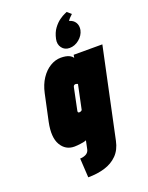

<svg xmlns="http://www.w3.org/2000/svg" viewBox="-175 -840 876 1138"><g transform="rotate(-20 263.0 -271.5)"><path d="M418 -732 393 -754Q394 -754 379.5 -748Q365 -742 344.5 -727.5Q324 -713 305.5 -688Q287 -663 279 -625Q272 -593 289 -570Q306 -547 337 -547Q370 -547 398 -570Q426 -593 433 -625Q438 -652 426 -672Q414 -692 388 -699Q393 -707 400 -714.5Q407 -722 418 -732ZM406 64 526 -501H345L342 -483Q334 -494 322.5 -500Q311 -506 297 -508.5Q283 -511 267 -511Q232 -511 199 -491Q166 -471 141.5 -434Q117 -397 106 -346L70 -178Q51 -86 79.5 -37Q108 12 164 12Q173 12 183.5 11Q194 10 204.5 8.5Q215 7 224.5 5Q234 3 240 0L229 53Q227 63 221 70.5Q215 78 206.5 82Q198 86 189 88Q180 90 171 90L178 211Q236 211 283.5 196.5Q331 182 363 149.5Q395 117 406 64ZM310 -330 278 -178Q278 -177 276.5 -175.5Q275 -174 272.5 -172.5Q270 -171 267 -170Q264 -169 260 -169Q256 -169 254 -171Q252 -173 251.5 -176Q251 -179 252 -182L281 -322Q282 -326 283.5 -328Q285 -330 287 -331.5Q289 -333 291.5 -333.5Q294 -334 296 -334Q298 -334 300.5 -333.5Q303 -333 305 -332Q307 -331 308.5 -330.5Q310 -330 310 -330Z"/></g></svg>

Font: Advent Pro Black
Style: Italic
Weight: 900
Italic angle: -12°
Version: Version 3.000